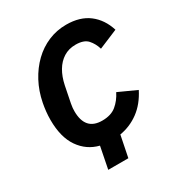

<svg xmlns="http://www.w3.org/2000/svg" viewBox="-199 -842 1048 1125"><g transform="rotate(-30 325.5 -280.0)"><path d="M204 150 233 3Q153 -17 105 -86Q57 -155 57 -272Q57 -301 60 -328.5Q63 -356 68 -382Q82 -454 114 -514Q146 -574 191.5 -618Q237 -662 294 -686Q351 -710 415 -710Q508 -710 567 -665Q626 -620 651 -540L522 -486Q510 -526 485 -553.5Q460 -581 404 -581Q358 -581 323 -559Q288 -537 265 -498Q242 -459 231 -406L209 -296Q206 -281 205 -268.5Q204 -256 204 -246Q204 -182 232.5 -149.5Q261 -117 319 -117Q378 -117 413.5 -146Q449 -175 472 -221L593 -166Q555 -91 497.5 -48.5Q440 -6 369 6L340 150Z"/></g></svg>

Font: IBM Plex Sans
Style: Italic
Weight: 400
Italic angle: -11.31°
Designer: Mike Abbink, Paul van der Laan, Pieter van Rosmalen
Foundry: Bold Monday
Version: Version 3.201